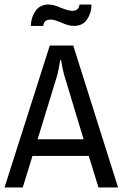

<svg xmlns="http://www.w3.org/2000/svg" viewBox="-21 -832 544 852"><path d="M307 -717Q283 -717 251 -732Q248 -733 232.5 -739Q217 -745 202 -745Q174 -745 171 -717H116Q116 -753 136 -782.5Q156 -812 194 -812Q218 -812 250 -797Q254 -796 270 -790Q286 -784 301 -784Q328 -784 332 -812H385Q385 -775 365.5 -746Q346 -717 307 -717ZM416 0 373 -140H123L80 0H-1L200 -630H304L503 0ZM232 -495 146 -214H350L265 -495Q261 -508 256 -532.5Q251 -557 250 -565H246Q245 -557 240.5 -532.5Q236 -508 232 -495Z"/></svg>

Font: Pragati Narrow
Style: Regular
Weight: 400
Designer: Hector Gatti, Marcela Romero, Pablo Cosgaya and Nicolas Silva
Foundry: Omnibus-Type
Version: Version 1.010; ttfautohint (v1.3)